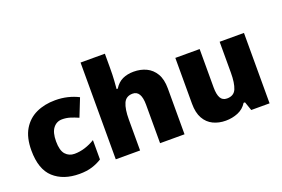

<svg xmlns="http://www.w3.org/2000/svg" viewBox="-101 -1084 2080 1417"><g transform="rotate(-20 939.5 -375.0)"><path d="M318 10Q192 10 117 -58Q42 -126 42 -274Q42 -375 80 -438.5Q118 -502 183.5 -532.5Q249 -563 333 -563Q384 -563 429.5 -552Q475 -541 514 -521L458 -380Q424 -395 394.5 -404Q365 -413 333 -413Q290 -413 263 -379Q236 -345 236 -275Q236 -203 263.5 -172.5Q291 -142 334 -142Q375 -142 416.5 -155Q458 -168 495 -191V-39Q461 -17 418 -3.5Q375 10 318 10Z M796 -652Q796 -591 793 -549Q790 -507 788 -485H797Q824 -528 862 -545.5Q900 -563 949 -563Q1004 -563 1048 -542Q1092 -521 1118.5 -476.5Q1145 -432 1145 -360V0H953V-302Q953 -413 887 -413Q835 -413 815.5 -369Q796 -325 796 -243V0H605V-760H796Z M1813 -553V0H1669L1645 -69H1634Q1608 -27 1563 -8.5Q1518 10 1467 10Q1413 10 1369 -11Q1325 -32 1299.5 -77Q1274 -122 1274 -193V-553H1465V-251Q1465 -197 1480.5 -169Q1496 -141 1531 -141Q1585 -141 1603.5 -185Q1622 -229 1622 -311V-553Z"/></g></svg>

Font: Noto Kufi Arabic Black
Style: Regular
Weight: 900
Designer: Monotype Design Team, David Williams, Khaled Hosny
Foundry: Google LLC
Version: Version 2.109; ttfautohint (v1.8.4.7-5d5b)